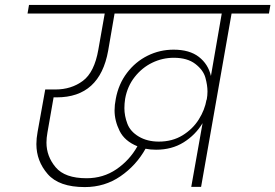

<svg xmlns="http://www.w3.org/2000/svg" viewBox="-20 -760 1120 781"><path d="M1080 -740 1074 -705H922L798 0H758L804 -259Q775 -211 727 -181Q679 -151 615 -151Q591 -151 572 -155Q534 -87 470 -43Q406 1 325 1Q220 1 174 -52Q128 -105 128 -174Q128 -197 133 -224L164 -396H205Q270 -396 317 -431Q364 -466 380 -558L406 -705H92L98 -740ZM332 -35Q400 -35 453.5 -71.5Q507 -108 539 -165Q487 -186 466.5 -227.5Q446 -269 446 -311Q446 -333 451 -358Q462 -418 496.5 -463.5Q531 -509 580.5 -533.5Q630 -558 686 -558Q751 -558 789 -528.5Q827 -499 838 -451L882 -705H446L420 -554Q386 -364 211 -364H198L173 -221Q169 -199 169 -180Q169 -124 206.5 -79.5Q244 -35 332 -35ZM626 -184Q681 -184 722.5 -209.5Q764 -235 788.5 -274Q813 -313 820 -354L821 -355Q824 -372 824 -388Q824 -413 815.5 -444Q807 -475 774.5 -500Q742 -525 687 -525Q641 -525 599.5 -505Q558 -485 528 -447Q498 -409 489 -358Q486 -338 486 -320Q486 -289 498 -257Q510 -225 544.5 -204.5Q579 -184 626 -184Z"/></svg>

Font: Fz Poppins ExtLt
Style: Italic
Weight: 200
Italic angle: -10°
Designer: Ninad Kale (Devanagari), Jonny Pinhorn (Latin)
Foundry: Indian Type Foundry
Version: Vit hóa bi Vntype.Com & FontZin.Com